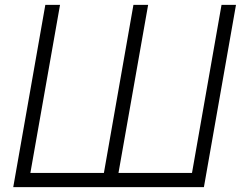

<svg xmlns="http://www.w3.org/2000/svg" viewBox="-20 -770 991 790"><path d="M951 -750 819 0H34.5L166.5 -750H227L105 -58.5H407.5L529 -750H589.5L467.5 -58.5H770L891.5 -750Z"/></svg>

Font: Russisch Sans Light
Style: Italic
Weight: 300
Italic angle: -10°
Designer: Michael Sharanda (font) & Cristiano Sobral (main changes)
Foundry: Michael Sharanda
Version: Version 2.00;September 8, 2020;FontCreator 13.0.0.2681 64-bi